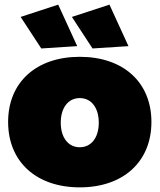

<svg xmlns="http://www.w3.org/2000/svg" viewBox="-20 -800 688 828"><path d="M231 -780 69 -727 158 -591 313 -601ZM452 -780 290 -727 379 -591 534 -601ZM324 -555C136 -555 15 -445 15 -274C15 -103 136 8 324 8C512 8 633 -103 633 -274C633 -445 512 -555 324 -555ZM324 -377C374 -377 406 -335 406 -271C406 -207 374 -165 324 -165C274 -165 242 -207 242 -271C242 -335 274 -377 324 -377Z"/></svg>

Font: Montserrat-Arabic Black
Style: Regular
Weight: 900
Designer: Mohamed Gaber
Foundry: Kief Type Foundry
Version: Version 5.008;PS 005.008;hotconv 1.0.88;makeotf.lib2.5.64775